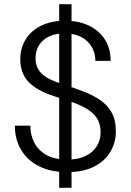

<svg xmlns="http://www.w3.org/2000/svg" viewBox="-20 -811 626 918"><path d="M263 87V-791H322V87ZM301 12Q223 12 167 -16Q111 -44 81 -94.5Q51 -145 51 -210H125Q125 -166 144 -129Q163 -92 202 -70Q241 -48 301 -48Q353 -48 388.5 -65Q424 -82 442.5 -111.5Q461 -141 461 -178Q461 -220 442.5 -247Q424 -274 393 -292Q362 -310 322 -323.5Q282 -337 239 -351Q156 -378 116.5 -419.5Q77 -461 77 -527Q77 -581 102.5 -622.5Q128 -664 176.5 -688Q225 -712 292 -712Q356 -712 405 -688.5Q454 -665 481.5 -622Q509 -579 509 -520H436Q436 -556 419 -586Q402 -616 369.5 -633.5Q337 -651 290 -651Q247 -652 215.5 -637Q184 -622 167 -595.5Q150 -569 150 -533Q150 -496 167.5 -472.5Q185 -449 215 -434Q245 -419 285 -406.5Q325 -394 370 -377Q417 -360 454 -336Q491 -312 512.5 -275.5Q534 -239 534 -182Q534 -131 508.5 -86.5Q483 -42 431 -15Q379 12 301 12Z"/></svg>

Font: DM Sans 9pt Light
Style: Regular
Weight: 300
Version: Version 4.004;gftools[0.9.30]